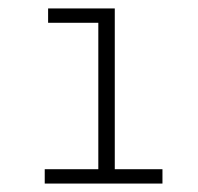

<svg xmlns="http://www.w3.org/2000/svg" viewBox="-20 -762 470 455"><path d="M86 -327H365V-361H252V-742H94V-708H213V-361H86Z"/></svg>

Font: Montserrat Light
Style: Regular
Weight: 300
Designer: Julieta Ulanovsky
Foundry: Julieta Ulanovsky
Version: Version 7.200